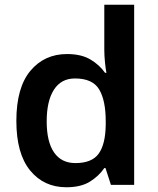

<svg xmlns="http://www.w3.org/2000/svg" viewBox="-20 -780 666 810"><path d="M260 10Q165 10 107 -61Q49 -132 49 -270Q49 -410 108 -481Q167 -552 263 -552Q323 -552 361.5 -529Q400 -506 423 -473H429Q426 -487 423 -516Q420 -545 420 -570V-760H546V0H448L425 -71H420Q397 -37 359 -13.5Q321 10 260 10ZM298 -92Q368 -92 396.5 -132Q425 -172 426 -253V-269Q426 -356 398.5 -402.5Q371 -449 296 -449Q238 -449 207.5 -401.5Q177 -354 177 -268Q177 -182 208 -137Q239 -92 298 -92Z"/></svg>

Font: Noto Sans Sinhala UI SemiBold
Style: Regular
Weight: 600
Designer: Jelle Bosma - Monotype Design Team
Foundry: Monotype Imaging Inc.
Version: Version 2.006; ttfautohint (v1.8.4.7-5d5b)